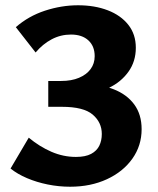

<svg xmlns="http://www.w3.org/2000/svg" viewBox="-20 -693 598 728"><path d="M246 15Q203 15 161 6.5Q119 -2 82.5 -17.5Q46 -33 20 -54L89 -171Q130 -137 175 -117.5Q220 -98 268 -98Q304 -98 325.5 -109.5Q347 -121 356.5 -140.5Q366 -160 366 -185Q366 -229 331.5 -258.5Q297 -288 215 -288H163V-386H212Q251 -386 279.5 -398Q308 -410 323.5 -431Q339 -452 339 -480Q339 -518 315 -540Q291 -562 249 -562Q210 -562 176 -544Q142 -526 115 -494L40 -590Q88 -632 150.5 -652.5Q213 -673 276 -673Q339 -673 388.5 -654Q438 -635 466.5 -599Q495 -563 495 -512Q495 -460 467 -421Q439 -382 394 -360.5Q349 -339 298 -339L295 -374Q361 -374 411 -354.5Q461 -335 489 -297Q517 -259 517 -203Q517 -141 482 -91.5Q447 -42 385.5 -13.5Q324 15 246 15Z"/></svg>

Font: Ysabeau ExtraBold
Style: Regular
Weight: 800
Designer: Christian Thalmann (Catharsis Fonts)
Version: Version 2.002